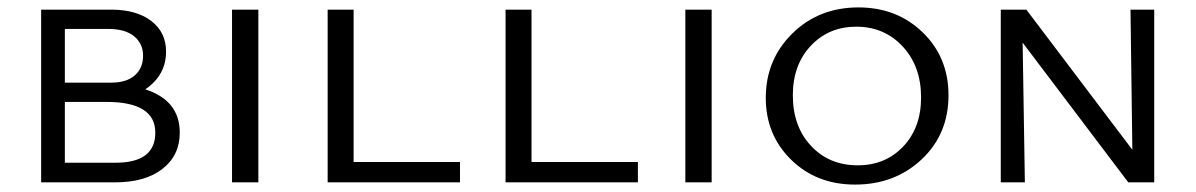

<svg xmlns="http://www.w3.org/2000/svg" viewBox="-20 -492 3226 518"><path d="M372 -251Q465 -221 465 -134Q465 -73 418.5 -36.5Q372 0 290 0H91V-466H280Q348 -466 388 -435.5Q428 -405 428 -353Q428 -289 372 -251ZM271 -414H155V-269H280Q321 -269 343.5 -288.5Q366 -308 366 -342Q366 -374 342 -394Q318 -414 271 -414ZM292 -53Q399 -53 399 -134Q399 -217 268 -217H155V-53Z M606 0V-466H677V0Z M934 -55H1221V0H864V-466H934Z M1414 -55H1701V0H1344V-466H1414Z M1829 0V-466H1900V0Z M2287 6Q2183 6 2114.5 -61Q2046 -128 2046 -228Q2046 -331 2117.5 -401.5Q2189 -472 2296 -472Q2400 -472 2469.5 -404.5Q2539 -337 2539 -235Q2539 -130 2466.5 -62Q2394 6 2287 6ZM2294 -46Q2369 -46 2417 -97Q2465 -148 2465 -229Q2465 -313 2415.5 -366.5Q2366 -420 2290 -420Q2216 -420 2167.5 -368.5Q2119 -317 2119 -235Q2119 -151 2168 -98.5Q2217 -46 2294 -46Z M3030 -466H3094V0H3024L2739 -377L2745 0H2680V-466H2749L3035 -88Z"/></svg>

Font: EauTestSC
Style: Regular
Weight: 400
Designer: Christian Thalmann (Catharsis Fonts)
Version: Version 0.001;PS 000.001;hotconv 1.0.88;makeotf.lib2.5.64775